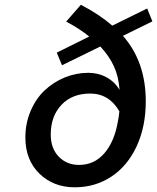

<svg xmlns="http://www.w3.org/2000/svg" viewBox="-20 -776 662 809"><path d="M294.9 13.2Q205.1 13.2 146 -44.4Q86.9 -102.1 86.9 -196.8Q86.9 -256.3 108.9 -308.1Q130.9 -359.9 167.7 -394.8Q204.6 -429.7 252.4 -449.5Q300.3 -469.2 352.1 -469.2Q394 -469.2 428.7 -450.4Q463.4 -431.6 483.9 -397Q479.5 -454.6 459.7 -497.3Q439.9 -540 402.8 -580.1L241.2 -501L219.2 -554.2L356 -622.1Q318.8 -652.8 258.8 -685.1L320.8 -755.9Q399.4 -714.8 453.1 -668L600.1 -740.2L622.1 -686L498 -625Q594.2 -516.1 594.2 -349.1Q594.2 -242.7 555.9 -159.9Q517.6 -77.1 449.5 -32Q381.3 13.2 294.9 13.2ZM313 -81.1Q377.4 -81.1 419.9 -130.4Q462.4 -179.7 477.1 -266.1Q481.4 -287.1 482.9 -307.1Q439.5 -381.8 359.9 -381.8Q283.7 -381.8 238.8 -334Q193.8 -286.1 193.8 -209Q193.8 -150.9 227.5 -116Q261.2 -81.1 313 -81.1Z"/></svg>

Font: Office Code Pro Medium Italic
Style: Regular
Weight: 500
Italic angle: -9°
Designer: Nathan Rutzky & Paul D. Hunt
Foundry: Adobe Systems Incorporated
Version: Version 1.004;PS 001.004;hotconv 1.0.70;makeotf.lib2.5.58329